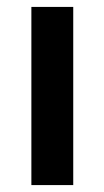

<svg xmlns="http://www.w3.org/2000/svg" viewBox="-20 -535 302 555"><path d="M191.7 -515V0H70.7V-515Z"/></svg>

Font: 42dot Sans Light
Style: Regular
Weight: 300
Designer: 42dot
Version: Version 1.000